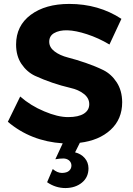

<svg xmlns="http://www.w3.org/2000/svg" viewBox="-20 -727 677 979"><path d="M407.7 -248Q380.9 -269.5 338.9 -278.8Q245.1 -300.8 158.7 -340.3Q117.2 -359.9 89.4 -400.9Q62 -441.9 62 -500Q62 -595.7 136.7 -651.4Q211.4 -707 333 -707Q482.9 -707 599.1 -630.9L538.1 -500Q482.9 -533.2 422.9 -552.7Q309.1 -589.8 254.9 -557.6Q231 -543 231 -514.2Q231 -485.4 258.3 -464.8Q285.2 -444.3 327.1 -433.6Q369.1 -422.9 417.5 -406.2Q465.8 -389.6 506.8 -369.6Q547.9 -349.1 575.2 -307.1Q602.5 -265.1 603 -206.1Q603 -119.1 543.9 -64.9Q484.9 -10.7 387.2 1L362.8 49.8Q393.6 57.6 412.1 79.1Q430.7 100.6 431.2 130.9Q431.2 176.8 397.9 204.1Q364.7 231.4 314 231.9Q263.2 231.9 220.2 202.1L249 134.8Q272 154.8 296.4 154.8Q320.8 154.3 332.5 143.6Q344.2 132.8 344.2 117.2Q344.2 101.6 332 90.8Q319.8 81.1 302.7 81.1Q285.6 81.1 262.2 85L299.8 3.9Q137.2 -6.8 20 -106L83 -234.9Q136.2 -188 205.6 -159.2Q274.4 -129.9 327.1 -129.9Q379.9 -129.9 407.7 -147.5Q435.1 -165 435.1 -195.8Q435.1 -226.6 407.7 -248Z"/></svg>

Font: TruenoSBd
Style: Demi
Weight: 600
Designer: Julieta Ulanovsky
Foundry: Julieta Ulanovsky
Version: Version 3.001b